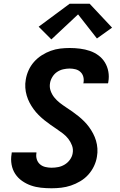

<svg xmlns="http://www.w3.org/2000/svg" viewBox="-20 -1000 640 1028"><path d="M256 8Q227 8 199 5Q171 2 145.5 -7Q120 -16 98 -31.5Q76 -47 61.5 -69Q47 -91 42 -119Q37 -147 42 -175Q42 -177 42.5 -179.5Q43 -182 43 -184H175Q175 -183 175 -182Q175 -181 175 -180Q172 -163 177 -147Q182 -131 194 -120.5Q206 -110 222.5 -106Q239 -102 256 -102Q274 -102 292 -105.5Q310 -109 326.5 -119Q343 -129 354.5 -145Q366 -161 369 -179Q373 -201 365.5 -221Q358 -241 345.5 -257Q333 -273 316.5 -285.5Q300 -298 283 -309.5Q266 -321 249.5 -332.5Q233 -344 217 -357Q201 -370 186.5 -384.5Q172 -399 160 -415.5Q148 -432 138.5 -450Q129 -468 123 -488.5Q117 -509 115.5 -530.5Q114 -552 118 -574Q122 -599 133 -623.5Q144 -648 162 -668.5Q180 -689 203.5 -704Q227 -719 252 -728Q277 -737 302.5 -740Q328 -743 353 -743Q381 -743 408.5 -739.5Q436 -736 461 -727.5Q486 -719 507 -703.5Q528 -688 541.5 -666Q555 -644 560 -617Q565 -590 560 -562Q560 -560 559.5 -558Q559 -556 558 -554H426Q426 -555 426.5 -555.5Q427 -556 427 -557Q430 -574 426 -589Q422 -604 411 -614.5Q400 -625 384.5 -629Q369 -633 353 -633Q336 -633 318.5 -629Q301 -625 286 -615Q271 -605 261 -589Q251 -573 248 -556Q244 -534 251 -514Q258 -494 271 -478Q284 -462 300 -449.5Q316 -437 333.5 -425.5Q351 -414 367.5 -402.5Q384 -391 400 -378Q416 -365 430.5 -350.5Q445 -336 457 -319.5Q469 -303 478.5 -285Q488 -267 494 -247Q500 -227 501.5 -205Q503 -183 499 -161Q495 -135 483 -110Q471 -85 452.5 -64.5Q434 -44 409.5 -29.5Q385 -15 359.5 -6.5Q334 2 308 5Q282 8 256 8ZM255 -789 187 -857 353 -980H460L580 -852L499 -794L398 -923Z"/></svg>

Font: Iosevka SS04 XBd Ex
Style: Italic
Weight: 800
Width: 7
Italic angle: -9°
Monospace: yes
Designer: Belleve Invis
Foundry: Belleve Invis
Version: Version 19.0.0; ttfautohint (v1.8.4)